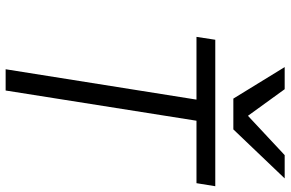

<svg xmlns="http://www.w3.org/2000/svg" viewBox="-190 -814 1005 664"><g transform="rotate(90 312.0 -482.5)"><path d="M325 -660H108L118 -725H624.5L614 -660H398L293.5 0H220ZM212.5 -965H289L381 -838L517 -965H597.5L428 -787.5H321.5Z"/></g></svg>

Font: JuliaMono Light
Style: Italic
Weight: 300
Italic angle: -9°
Monospace: yes
Designer: cormullion
Foundry: corm
Version: Version 0.054; ttfautohint (v1.8.4)